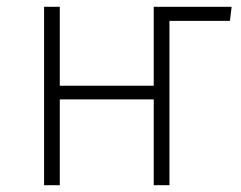

<svg xmlns="http://www.w3.org/2000/svg" viewBox="-20 -542 706 562"><path d="M658 -522H430V-291H155V-522H109V0H155V-251H430V0H476V-481H653Z"/></svg>

Font: Fira Sans ExtraLight
Style: Regular
Weight: 200
Designer: bBox Type GmbH & Carrois Corporate GbR & Edenspiekermann AG
Foundry: bBox Type GmbH & Carrois Corporate GbR & Edenspiekermann AG
Version: Version 4.300;PS 004.300;hotconv 1.0.88;makeotf.lib2.5.64775